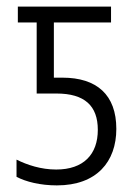

<svg xmlns="http://www.w3.org/2000/svg" viewBox="-20 -552 412 581"><path d="M152 9C273 9 332 -63 332 -162C332 -265 273 -317 169 -317H143V-484H316V-532H34V-484H91V-269H151C236 -269 276 -232 276 -159C276 -85 233 -39 150 -39C104 -39 62 -53 30 -69V-17C58 -2 102 9 152 9Z"/></svg>

Font: Noto Sans Display SemiCondensed Light
Style: Regular
Weight: 300
Width: 4
Designer: Monotype Design Team
Foundry: Monotype Imaging Inc.
Version: Version 1.900